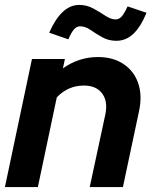

<svg xmlns="http://www.w3.org/2000/svg" viewBox="-22 -761 624 781"><path d="M-2 0 108 -521H242L234 -483Q299 -529 376 -529Q438 -529 480.5 -500.5Q523 -472 540 -423Q557 -374 544 -311L478 0H343L407 -298Q417 -350 393 -381.5Q369 -413 319 -413Q287 -413 259.5 -401Q232 -389 209 -365L132 0ZM256 -601 178 -628Q228 -741 300 -741Q331 -741 357.5 -726.5Q384 -712 406.5 -697Q429 -682 448 -682Q462 -682 472.5 -693.5Q483 -705 497 -735L574 -709Q550 -651 520 -623Q490 -595 451 -595Q420 -595 394 -609.5Q368 -624 346.5 -639Q325 -654 304 -654Q290 -654 279 -641.5Q268 -629 256 -601Z"/></svg>

Font: Red Hat Display ExtraBold
Style: Italic
Weight: 800
Italic angle: -12°
Designer: Pentagram, MCKL
Foundry: Pentagram, MCKL
Version: Version 1.023